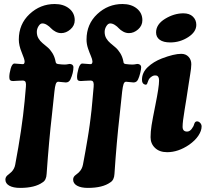

<svg xmlns="http://www.w3.org/2000/svg" viewBox="-20 -730 1004 937"><path d="M90.3 -336.9Q77.1 -336.9 63 -335.7Q48.8 -334.5 43.9 -334.5Q34.2 -334.5 29.8 -338.4Q25.4 -342.3 25.4 -354Q25.4 -371.1 32.2 -395.5Q39.1 -419.9 50.8 -419.9Q56.6 -419.9 68.8 -418.5Q81.1 -417 89.4 -417Q92.8 -417 94.7 -417.5Q96.7 -418 98.4 -421.1Q100.1 -424.3 100.1 -430.2Q100.1 -440.4 85.9 -474.4Q71.8 -508.3 71.8 -537.1Q71.8 -612.3 124.3 -661.4Q176.8 -710.4 247.1 -710.4Q290 -710.4 317.4 -688.5Q344.7 -666.5 344.7 -631.3Q344.7 -605 323.7 -586.7Q302.7 -568.4 278.8 -568.4Q264.2 -568.4 250.7 -575.7Q237.3 -583 229 -592Q220.7 -601.1 209.2 -608.4Q197.8 -615.7 186.5 -615.7Q176.3 -615.7 168 -602.3Q159.7 -588.9 159.7 -574.2Q159.7 -556.6 167.5 -543.2Q175.3 -529.8 187.3 -519.8Q199.2 -509.8 211.9 -499.3Q224.6 -488.8 235.6 -471.2Q246.6 -453.6 251 -430.7Q252 -423.8 254.6 -421.1Q257.3 -418.5 263.2 -417.5Q281.2 -415 294.9 -415Q304.2 -415 310.5 -416.5Q316.9 -418 319.3 -418Q328.1 -418 333.3 -413.6Q338.4 -409.2 338.4 -402.8Q338.4 -374.5 323.7 -342.3Q316.4 -327.6 301.3 -327.6Q295.4 -327.6 282.7 -329.3Q270 -331.1 264.2 -331.1Q255.9 -331.1 252 -319.3Q248 -307.6 245.6 -283.7L233.4 -168.9Q219.2 -46.9 207.5 119.1Q206.1 149.4 187.5 160.2Q150.4 187 78.1 187Q44.9 187 25.6 176.3Q6.3 165.5 6.3 146.5Q6.3 133.3 18.1 124Q20 122.1 26.9 116.9Q33.7 111.8 36.6 108.4Q50.8 93.3 54.2 73.7Q87.4 -101.6 100.1 -235.4L106.4 -306.6Q107.9 -321.3 105 -329.1Q102.1 -336.9 90.3 -336.9ZM420.9 -336.9Q407.7 -336.9 393.6 -335.7Q379.4 -334.5 374.5 -334.5Q364.7 -334.5 360.4 -338.4Q356 -342.3 356 -354Q356 -370.6 363 -395.3Q370.1 -419.9 381.8 -419.9Q387.7 -419.9 399.9 -418.5Q412.1 -417 420.4 -417Q423.8 -417 425.5 -417.5Q427.2 -418 429.2 -421.1Q431.2 -424.3 431.2 -430.2Q430.7 -440.4 423.6 -456.8Q416.5 -473.1 409.4 -494.1Q402.3 -515.1 402.3 -537.1Q402.3 -612.3 454.8 -661.4Q507.3 -710.4 577.6 -710.4Q620.6 -710.4 647.7 -688.5Q674.8 -666.5 674.8 -631.3Q674.8 -605 654.1 -586.7Q633.3 -568.4 609.4 -568.4Q594.7 -568.4 581.3 -575.7Q567.9 -583 559.8 -592Q551.8 -601.1 540.3 -608.4Q528.8 -615.7 517.6 -615.7Q507.3 -615.7 499 -602.3Q490.7 -588.9 490.7 -574.2Q490.7 -556.6 498.5 -543.2Q506.3 -529.8 518.3 -519.8Q530.3 -509.8 542.7 -499.3Q555.2 -488.8 566.4 -471.2Q577.6 -453.6 582 -430.7Q582.5 -423.3 585 -420.9Q587.4 -418.5 593.3 -417.5Q611.8 -415 625.5 -415Q634.8 -415 641.1 -416.5Q647.5 -418 649.9 -418Q658.7 -418 663.8 -413.6Q668.9 -409.2 668.9 -402.8Q668.9 -391.6 664.3 -373.3Q659.7 -355 653.8 -342.3Q647 -327.6 631.8 -327.6Q626.5 -327.6 613.8 -329.3Q601.1 -331.1 595.2 -331.1Q586.9 -331.1 583 -319.6Q579.1 -308.1 576.2 -283.7L564 -168.9Q548.8 -36.6 538.6 119.1Q537.1 148.9 518.1 160.2Q481 187 408.7 187Q375.5 187 356.2 176.3Q336.9 165.5 336.9 146.5Q336.9 132.8 349.1 124Q350.6 122.6 357.4 117.4Q364.3 112.3 367.2 108.4Q380.4 95.2 384.8 73.7Q385.7 68.4 390.9 41Q396 13.7 397 7.6Q397.9 1.5 402.1 -22.2Q406.2 -45.9 407.7 -54.9Q409.2 -64 412.6 -85.2Q416 -106.4 417.7 -120.1Q419.4 -133.8 422.1 -154.1Q424.8 -174.3 426.8 -194.1Q428.7 -213.9 430.7 -235.4L437 -306.6Q438.5 -321.3 435.5 -329.1Q432.6 -336.9 420.9 -336.9ZM741.7 -571.8Q741.7 -611.3 785.6 -638.2Q829.6 -665 875 -665Q904.8 -665 921.4 -648.9Q938 -632.8 938 -608.9Q938 -574.2 898.2 -548.6Q858.4 -522.9 811 -522.9Q777.3 -522.9 759.5 -535.9Q741.7 -548.8 741.7 -571.8ZM738.3 -217.3Q756.3 -306.2 756.3 -336.4Q756.3 -358.9 743.2 -361.3Q731.9 -363.3 722.7 -357.9Q708 -349.1 704.1 -337.4Q698.7 -321.8 697.3 -319.8Q693.4 -315.4 687 -317.4Q672.9 -321.3 672.9 -340.8Q672.9 -375.5 700.7 -402.1Q728.5 -428.7 770 -444.8Q829.1 -467.3 864.3 -467.3Q886.7 -467.3 900.1 -452.9Q913.6 -438.5 913.6 -416.5Q913.6 -406.7 912.1 -394.5Q910.6 -382.3 908.4 -368.7Q906.2 -355 900.6 -319.1Q895 -283.2 889.2 -244.6Q886.7 -229.5 881.3 -196.3Q876 -163.1 873.5 -143.8Q871.1 -124.5 871.1 -111.3Q871.1 -87.9 893.1 -87.9Q905.3 -87.9 915 -100.3Q924.8 -112.8 927.7 -124.5Q931.6 -137.7 941.4 -137.7Q950.2 -137.7 957 -130.1Q963.9 -122.6 963.9 -112.8Q963.9 -91.8 948.2 -68.1Q932.6 -44.4 902.8 -23.4Q849.6 12.7 795.9 12.7Q758.3 12.7 736.6 -8.1Q714.8 -28.8 714.8 -60.5Q714.8 -87.4 719.7 -118.4Q724.6 -149.4 738.3 -217.3Z"/></svg>

Font: Cooper*
Style: Bold Italic
Weight: 700
Italic angle: -7°
Designer: Owen Earl
Foundry: indestructible type*
Version: Version 0.001